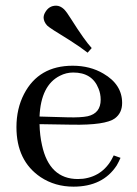

<svg xmlns="http://www.w3.org/2000/svg" viewBox="-20 -661 493 690"><path d="M243.2 -400.4C226.2 -400.4 210.3 -396.5 195.3 -388.7C149.7 -365.9 125.3 -317.1 122.1 -242.2L225.6 -239.3C255.5 -238.6 278.6 -239.9 294.9 -243.2C326.2 -250.3 341.8 -270.2 341.8 -302.7C341.8 -317.1 339.2 -330.4 334 -342.8C319 -381.2 288.7 -400.4 243.2 -400.4ZM413.1 -93.8C409.2 -84.6 404.6 -75.5 399.4 -66.4C366.2 -15.6 314.5 9.8 244.1 9.8C199.9 9.8 160.5 -1.6 126 -24.4C68 -63.5 39.1 -123.4 39.1 -204.1C39.1 -248.4 48.2 -288.1 66.4 -323.2C101.6 -391 159.8 -424.8 241.2 -424.8C282.9 -424.8 319.7 -415.4 351.6 -396.5C396.5 -370.4 418.9 -335.3 418.9 -291C418.9 -266.9 410.2 -248.4 392.6 -235.4C369.8 -219.1 318.7 -211.6 239.3 -212.9L122.1 -214.8C122.7 -187.5 125.7 -162.4 130.9 -139.6C148.4 -58.3 191.4 -17.6 259.8 -17.6C265.6 -17.6 271.8 -17.9 278.3 -18.6C329.1 -25.1 365.9 -53.1 388.7 -102.5ZM309.6 -488.3 294.9 -471.7C277.3 -485.4 255.2 -500.7 228.5 -517.6C182.3 -545.6 155.9 -562.8 149.4 -569.3C141.6 -577.8 137.4 -586.9 136.7 -596.7C136.7 -603.2 138.3 -609.4 141.6 -615.2C150.7 -632.2 164.1 -640.6 181.6 -640.6C191.4 -640.6 200.8 -636.4 210 -627.9C216.5 -621.4 224.9 -609.7 235.4 -592.8C267.9 -541.3 292.6 -506.5 309.6 -488.3Z"/></svg>

Font: Abhaya Libre
Style: Regular
Weight: 400
Designer: Pushpananda Ekanayake, Sol Matas, Pathum Egodawatta
Foundry: Mooniak
Version: Version 1.041; ; ttfautohint (v1.5)